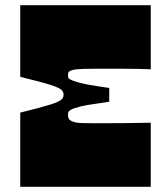

<svg xmlns="http://www.w3.org/2000/svg" viewBox="-20 -720 637 740"><path d="M58 0V-286Q98 -296 126.5 -303.5Q155 -311 174 -317Q193 -323 204.5 -328.5Q216 -334 220.5 -340.5Q225 -347 225 -355Q225 -363 220.5 -369.5Q216 -376 204.5 -381.5Q193 -387 174 -393Q155 -399 126.5 -406.5Q98 -414 58 -424V-700H561V-453Q515 -455 459 -455Q403 -455 341 -455Q317 -455 301.5 -454.5Q286 -454 276.5 -453Q267 -452 259 -450Q249 -447 245.5 -443.5Q242 -440 242 -430Q242 -426 242.5 -423Q243 -420 245.5 -417.5Q248 -415 252.5 -413Q257 -411 264 -408Q287 -400 316 -394.5Q345 -389 401 -381V-328Q345 -320 316 -315Q287 -310 264 -302Q257 -299 252.5 -296.5Q248 -294 245.5 -291Q243 -288 242.5 -284.5Q242 -281 242 -276Q242 -267 245.5 -261.5Q249 -256 259 -252Q266 -249 275.5 -247.5Q285 -246 301 -245.5Q317 -245 341 -245Q403 -245 459 -245.5Q515 -246 561 -247V0Z"/></svg>

Font: Ojuju ExtraBold
Style: Regular
Weight: 800
Designer: Chisaokwu Joboson, Mirko Velimirovic
Foundry: Udi Foundry
Version: Version 1.000